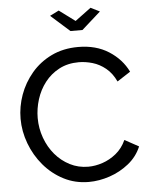

<svg xmlns="http://www.w3.org/2000/svg" viewBox="-61 -966 803 1021"><g transform="rotate(-5 341.0 -455.0)"><path d="M39 -360Q39 -425 61.5 -487.5Q84 -550 127.5 -601.5Q171 -653 234 -683.5Q297 -714 377 -714Q472 -714 540 -670.5Q608 -627 641 -559L570 -513Q549 -558 516.5 -584.5Q484 -611 446.5 -622Q409 -633 373 -633Q314 -633 268.5 -609Q223 -585 192 -545Q161 -505 145.5 -455.5Q130 -406 130 -356Q130 -301 148.5 -250Q167 -199 200 -160Q233 -121 278 -98Q323 -75 376 -75Q413 -75 452 -88Q491 -101 525 -128.5Q559 -156 579 -200L654 -159Q632 -106 586 -69Q540 -32 483.5 -13Q427 6 372 6Q299 6 238 -25.5Q177 -57 132.5 -109.5Q88 -162 63.5 -227.5Q39 -293 39 -360ZM291 -916 376 -853 461 -916 509 -892 408 -802H344L243 -892Z"/></g></svg>

Font: Raleway Medium
Style: Regular
Weight: 500
Designer: Matt McInerney, Pablo Impallari, Rodrigo Fuenzalida
Foundry: Matt McInerney, Pablo Impallari, Rodrigo Fuenzalida
Version: Version 4.026